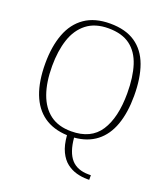

<svg xmlns="http://www.w3.org/2000/svg" viewBox="-166 -841 1031 1179"><g transform="rotate(20 349.0 -252.0)"><path d="M542 221Q507 221 472.5 211.5Q438 202 408.5 179.5Q379 157 359 115.5Q339 74 334 10Q243 6 181.5 -37.5Q120 -81 89 -162Q58 -243 58 -359Q58 -470 89 -552.5Q120 -635 185 -680Q250 -725 350 -725Q451 -725 515 -681.5Q579 -638 609 -556Q639 -474 639 -358Q639 -248 610.5 -168Q582 -88 524 -43Q466 2 380 9Q384 56 396 90.5Q408 125 427.5 147Q447 169 475.5 180Q504 191 540 191H556V221ZM349 -21Q478 -21 536 -110Q594 -199 594 -358Q594 -464 570 -539Q546 -614 492.5 -654Q439 -694 350 -694Q263 -694 208 -651Q153 -608 128 -532.5Q103 -457 103 -358Q103 -253 130 -177.5Q157 -102 211 -61.5Q265 -21 349 -21Z"/></g></svg>

Font: Noto Serif Bengali ExtraLight
Style: Regular
Weight: 250
Version: Version 2.003